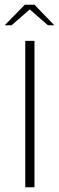

<svg xmlns="http://www.w3.org/2000/svg" viewBox="-44 -793 250 813"><path d="M63 -620H102V0H63ZM-24 -686 61 -773H102L186 -686H159L82 -753L5 -686Z"/></svg>

Font: Smooch Sans Thin Light
Style: Regular
Weight: 300
Version: Version 1.010